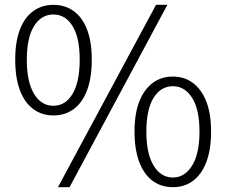

<svg xmlns="http://www.w3.org/2000/svg" viewBox="-20 -762 937 795"><path d="M201 -284Q153 -284 117 -311Q81 -338 62 -389.5Q43 -441 43 -515Q43 -588 62 -638.5Q81 -689 117 -715.5Q153 -742 201 -742Q250 -742 286 -715.5Q322 -689 341 -638.5Q360 -588 360 -515Q360 -441 341 -389.5Q322 -338 286 -311Q250 -284 201 -284ZM201 -324Q251 -324 280.5 -373.5Q310 -423 310 -515Q310 -606 280.5 -654Q251 -702 201 -702Q151 -702 121 -654Q91 -606 91 -515Q91 -423 121 -373.5Q151 -324 201 -324ZM220 13 626 -742H673L268 13ZM696 13Q647 13 611.5 -13.5Q576 -40 556.5 -91.5Q537 -143 537 -217Q537 -291 556.5 -341Q576 -391 611.5 -418Q647 -445 696 -445Q744 -445 779.5 -418Q815 -391 834.5 -341Q854 -291 854 -217Q854 -143 834.5 -91.5Q815 -40 779.5 -13.5Q744 13 696 13ZM696 -27Q745 -27 775.5 -76.5Q806 -126 806 -217Q806 -309 775.5 -357Q745 -405 696 -405Q646 -405 616 -357Q586 -309 586 -217Q586 -126 616 -76.5Q646 -27 696 -27Z"/></svg>

Font: Noto Sans SC Thin Light
Style: Regular
Weight: 300
Version: Version 2.004-H2;hotconv 1.0.118;makeotfexe 2.5.65603